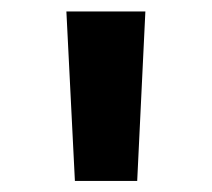

<svg xmlns="http://www.w3.org/2000/svg" viewBox="-20 -748 379 343"><path d="M113.8 -424.8 98.6 -727.5H239.7L225.1 -424.8Z"/></svg>

Font: Inter-Bold
Style: Bold
Weight: 700
Designer: Rasmus Andersson
Foundry: rsms
Version: Version 4.000;git-a52131595